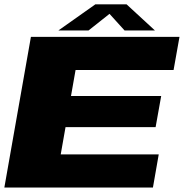

<svg xmlns="http://www.w3.org/2000/svg" viewBox="-28 -840 824 860"><path d="M-8.5 0H657L683 -148.5H244L265.5 -270.5H669L694 -410H290L310.5 -526.5H749.5L776 -675H110.5ZM233.5 -703.5H368.5L462.5 -778L530 -703.5H666L539 -820.5H399Z"/></svg>

Font: Anybody Expanded ExtraBold
Style: Italic
Weight: 800
Width: 7
Italic angle: -10°
Version: Version 1.113;gftools[0.9.25]